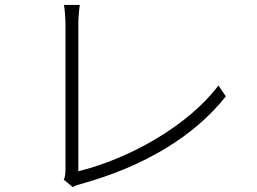

<svg xmlns="http://www.w3.org/2000/svg" viewBox="-20 -754 1040 777"><path d="M274 3C285 -4 297 -6 306 -9C566 -81 766 -203 894 -364L864 -408C742 -246 505 -112 297 -61V-657C297 -680 300 -717 303 -734H239C242 -718 245 -676 245 -656V-67C245 -50 243 -36 238 -27Z"/></svg>

Font: Spoqa Han Sans Neo Light
Style: Regular
Weight: 300
Designer: [Spoqa Han Sans Neo] Dong-huui Kim ___ Younghwa Kang ___ Yujin Lee ___ [Noto Sans] Ryoko NISHIZUKA ____ (kana & ideograp
Foundry: Spoqa (http://www.spoqa-han-sans.com)
Version: Version 1.100;hotconv 1.0.109;makeotfexe 2.5.65596